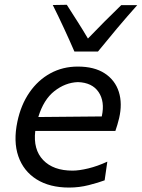

<svg xmlns="http://www.w3.org/2000/svg" viewBox="-20 -792 608 822"><path d="M276 11Q192.5 11 136.5 -24.2Q80.5 -59.5 58.5 -123Q36.5 -186.5 54.5 -271.5Q69.5 -343 106 -396Q142.5 -449 195.5 -478Q248.5 -507 313 -507Q384 -507 428.5 -477.8Q473 -448.5 488.8 -398.5Q504.5 -348.5 490 -286Q487 -272.5 482.5 -258Q478 -243.5 474 -231.5H131Q121.5 -152 164.8 -106.8Q208 -61.5 290.5 -61.5Q318.5 -61.5 358 -71Q397.5 -80.5 439.5 -100L428 -20Q401.5 -10 360.2 0.5Q319 11 276 11ZM313.5 -440.5Q259.5 -438.5 213 -402Q166.5 -365.5 144 -291L415.5 -293.5L416 -295Q429.5 -357.5 402 -398Q374.5 -438.5 313.5 -440.5ZM298.5 -571.5Q277.5 -620 254.2 -670.2Q231 -720.5 206 -770.5L266 -771.5Q289 -735.5 312 -699.5Q335 -663.5 356.5 -627Q425.5 -699 499 -770H567.5Q523 -720 481.5 -670.8Q440 -621.5 399.5 -571.5Z"/></svg>

Font: Commissioner Flair
Style: Italic
Weight: 400
Italic angle: -12°
Designer: Kostas Bartsokas
Foundry: Kostas Bartsokas
Version: Version 1.000; ttfautohint (v1.8.3)